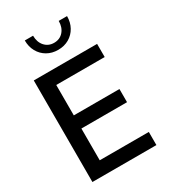

<svg xmlns="http://www.w3.org/2000/svg" viewBox="-232 -1088 1060 1199"><g transform="rotate(-30 298.5 -488.5)"><path d="M70.3 0V-732.4H526.9V-637.7H177.7V-418.5H506.8V-323.7H177.7V-94.7H531.7V0ZM451.2 -976.6Q451.2 -931.6 431.6 -896.5Q412.1 -861.3 377.7 -841.3Q343.3 -821.3 298.8 -821.3Q254.4 -821.3 220 -841.3Q185.5 -861.3 166 -896.5Q146.5 -931.6 146.5 -976.6H206.1Q206.1 -930.2 231.9 -901.1Q257.8 -872.1 298.8 -872.1Q340.3 -872.1 365.7 -901.1Q391.1 -930.2 391.1 -976.6Z"/></g></svg>

Font: Kumbh Sans Medium
Style: Regular
Weight: 500
Version: Version 1.005